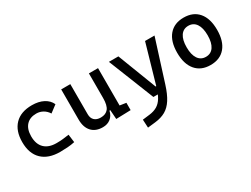

<svg xmlns="http://www.w3.org/2000/svg" viewBox="-61 -1089 2466 1887"><g transform="rotate(-30 1172.0 -146.0)"><path d="M342.8 9.8Q210.4 9.8 138.4 -59.8Q66.4 -129.4 66.4 -259.8Q66.4 -386.7 134.5 -457Q202.6 -527.3 329.1 -527.3Q404.8 -527.3 458.7 -499.3Q512.7 -471.2 535.6 -419.9L456.1 -359.9Q434.1 -395.5 399.9 -415Q365.7 -434.6 325.2 -434.6Q252 -434.6 211.4 -390.4Q170.9 -346.2 170.9 -264.6Q170.9 -176.3 218.5 -129.6Q266.1 -83 354.5 -83Q390.6 -83 426.8 -86.4Q462.9 -89.8 497.1 -95.7L508.8 -4.9Q468.8 3.9 426 6.8Q383.3 9.8 342.8 9.8Z M828.1 9.8Q746.6 9.8 701.9 -38.8Q657.2 -87.4 657.2 -175.8V-517.6H760.7V-175.8Q760.7 -131.3 786.1 -107.2Q811.5 -83 857.4 -83Q914.1 -83 942.9 -118.9Q971.7 -154.8 971.7 -239.3L998 -99.6H963.9Q951.7 -46.9 916 -18.6Q880.4 9.8 828.1 9.8ZM980.5 4.9 971.7 -119.1V-210H1075.2V-93.8L1146.5 -83V0ZM971.7 -146.5V-517.6H1075.2V-175.8Z M1208.5 234.4 1203.6 141.6 1284.7 131.8Q1335.9 125.5 1372.3 104Q1408.7 82.5 1434.6 40.3Q1460.4 -2 1480 -70.3L1608.9 -517.6H1716.3L1566.9 -45.9Q1537.6 46.9 1501.2 103.5Q1464.8 160.2 1415.3 188.5Q1365.7 216.8 1296.4 224.6ZM1404.8 0 1198.7 -517.6H1306.2L1475.1 -78.1H1490.7V0Z M2050.8 9.8Q1943.4 9.8 1883.8 -60.5Q1824.2 -130.9 1824.2 -258.8Q1824.2 -387.2 1883.8 -457.3Q1943.4 -527.3 2050.8 -527.3Q2158.7 -527.3 2218 -457.3Q2277.3 -387.2 2277.3 -258.8Q2277.3 -130.9 2218 -60.5Q2158.7 9.8 2050.8 9.8ZM2050.8 -83Q2107.9 -83 2138.9 -128.9Q2169.9 -174.8 2169.9 -258.8Q2169.9 -343.3 2138.9 -388.9Q2107.9 -434.6 2050.8 -434.6Q1993.7 -434.6 1962.6 -388.9Q1931.6 -343.3 1931.6 -258.8Q1931.6 -174.8 1962.6 -128.9Q1993.7 -83 2050.8 -83Z"/></g></svg>

Font: Cascadia Code
Style: Regular
Weight: 400
Monospace: yes
Designer: Aaron Bell
Foundry: Saja Typeworks
Version: Version 2106.017